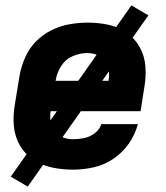

<svg xmlns="http://www.w3.org/2000/svg" viewBox="-20 -622 616 713"><path d="M251 8Q289 8 327.5 -0.5Q366 -9 400.5 -32Q435 -55 458.5 -89Q482 -123 492 -161H356Q350 -140 331 -126.5Q312 -113 291.5 -109Q271 -105 251 -105Q224 -105 201 -117.5Q178 -130 171 -156Q164 -182 168 -209H502L516 -298Q523 -337 520 -375.5Q517 -414 499 -446.5Q481 -479 451 -500.5Q421 -522 383 -530Q345 -538 306 -538Q273 -538 238.5 -532Q204 -526 171.5 -510Q139 -494 113.5 -468Q88 -442 73.5 -409Q59 -376 53 -343L35 -233Q28 -193 31.5 -154Q35 -115 53.5 -82.5Q72 -50 103.5 -29Q135 -8 173 0Q211 8 251 8ZM383 -322H186L187 -324Q191 -351 207 -376.5Q223 -402 250 -413.5Q277 -425 304 -425Q331 -425 353 -412Q375 -399 381.5 -373.5Q388 -348 383 -322ZM83 71 531 -565 468 -602 20 34Z"/></svg>

Font: Iosevka Sparkle XBdObl
Style: Regular
Weight: 800
Italic angle: -9°
Designer: Belleve Invis
Foundry: Belleve Invis
Version: Version 4.5.0; ttfautohint (v1.8.3)